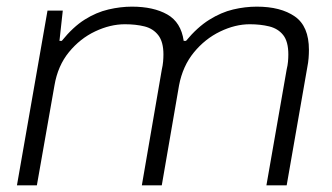

<svg xmlns="http://www.w3.org/2000/svg" viewBox="-20 -558 999 578"><path d="M31 0 123 -526H169L159 -435H166Q200 -477 235 -499Q270 -521 306.5 -529.5Q343 -538 377 -538Q442 -538 483.5 -514.5Q525 -491 533 -435H540Q574 -476 610 -498.5Q646 -521 682 -529.5Q718 -538 753 -538Q825 -538 867.5 -508.5Q910 -479 910 -408Q910 -396 909 -383Q908 -370 905 -355L843 0H782L843 -349Q846 -361 847 -372.5Q848 -384 848 -394Q848 -433 832.5 -452.5Q817 -472 790.5 -478.5Q764 -485 732 -485Q688 -485 642.5 -463Q597 -441 563.5 -400Q530 -359 519 -301L467 0H407L467 -348Q470 -361 471 -372.5Q472 -384 472 -394Q472 -432 456.5 -452Q441 -472 415 -478.5Q389 -485 356 -485Q312 -485 266.5 -463.5Q221 -442 187.5 -401Q154 -360 144 -301L91 0Z"/></svg>

Font: Archivo SemiExpanded ExtraLight
Style: Italic
Weight: 250
Width: 6
Italic angle: -10°
Designer: Hector Gatti
Foundry: Omnibus-Type
Version: Version 2.001